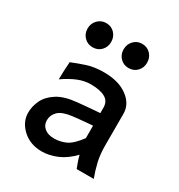

<svg xmlns="http://www.w3.org/2000/svg" viewBox="-139 -647 699 750"><g transform="rotate(30 210.0 -271.5)"><path d="M156.7 8.8Q104 8.8 69.6 -22.9Q35.2 -54.7 35.2 -96.7Q35.2 -125 48.3 -152.8Q61.5 -180.7 93.3 -201.2Q125 -221.7 181.6 -227.1Q194.3 -228.5 214.8 -230.2Q235.4 -231.9 254.2 -233.6Q272.9 -235.4 280.3 -235.4V-259.8Q280.3 -289.1 257.1 -301.8Q233.9 -314.5 192.4 -314.5Q163.6 -314.5 134.8 -302.7Q106 -291 73.7 -268.6Q73.7 -280.8 74.7 -306.6Q75.7 -332.5 77.1 -347.7Q106.4 -359.9 138.7 -370.4Q170.9 -380.9 213.9 -380.9Q280.3 -380.9 320.1 -351.3Q359.9 -321.8 359.9 -278.3V-135.3Q359.9 -95.7 367.4 -63.2Q375 -30.8 386.7 0H309.6Q306.6 -8.3 301 -22.9Q295.4 -37.6 291.5 -54.2Q259.8 -21 224.9 -6.1Q189.9 8.8 156.7 8.8ZM172.9 -59.1Q199.2 -59.1 224.4 -70.1Q249.5 -81.1 280.3 -122.6V-178.7Q272 -178.2 254.9 -176.8Q237.8 -175.3 220 -173.6Q202.1 -171.9 191.4 -170.4Q147.9 -165 130.6 -147.7Q113.3 -130.4 113.3 -107.4Q113.3 -85.4 129.4 -72.3Q145.5 -59.1 172.9 -59.1ZM125 -442.9Q102.5 -442.9 87.2 -458.5Q71.8 -474.1 71.8 -497.1Q71.8 -520 87.2 -535.9Q102.5 -551.8 125 -551.8Q148.4 -551.8 163.3 -535.9Q178.2 -520 178.2 -497.1Q178.2 -474.1 163.3 -458.5Q148.4 -442.9 125 -442.9ZM287.1 -442.9Q264.6 -442.9 249.5 -458.5Q234.4 -474.1 234.4 -497.1Q234.4 -520 249.5 -535.9Q264.6 -551.8 287.1 -551.8Q310.5 -551.8 325.4 -535.9Q340.3 -520 340.3 -497.1Q340.3 -474.1 325.4 -458.5Q310.5 -442.9 287.1 -442.9Z"/></g></svg>

Font: Harmattan Medium
Style: Regular
Weight: 500
Designer: George W. Nuss III and SIL International
Foundry: SIL International
Version: Version 4.000